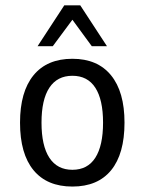

<svg xmlns="http://www.w3.org/2000/svg" viewBox="-20 -684 540 716"><path d="M250 -401.4Q193.4 -401.4 164.1 -356.9Q134.8 -312.5 134.8 -226.6Q134.8 -140.6 164.1 -95.7Q193.4 -50.8 250 -50.8Q306.6 -50.8 335.4 -95.7Q364.3 -140.6 364.3 -226.6Q364.3 -312.5 335.4 -356.9Q306.6 -401.4 250 -401.4ZM250 -464.8Q343.8 -464.8 394 -403.3Q444.3 -341.8 444.3 -226.6Q444.3 -110.4 394.5 -49.3Q344.7 11.7 250 11.7Q155.3 11.7 105 -49.3Q54.7 -110.4 54.7 -226.6Q54.7 -341.8 105 -403.3Q155.3 -464.8 250 -464.8ZM219.7 -664.1H279.3L378.9 -511.7H322.3L250 -610.4L176.8 -511.7H120.1Z"/></svg>

Font: BabelStone Xiangqi Colour
Style: Regular
Weight: 400
Designer: Andrew West
Foundry: BabelStone
Version: Version 11.001 November 01, 2021